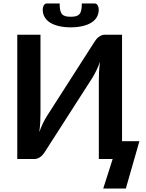

<svg xmlns="http://www.w3.org/2000/svg" viewBox="-20 -925 847 1117"><path d="M529 -905Q542 -905 548.2 -894Q554.5 -883 554.5 -870Q554.5 -844.5 543 -825Q531.5 -805.5 510 -792.5Q488.5 -779.5 458.5 -772.8Q428.5 -766 391.5 -766Q354.5 -766 324.5 -772.8Q294.5 -779.5 273 -792.5Q251.5 -805.5 240 -825Q228.5 -844.5 228.5 -870Q228.5 -883 234.8 -894Q241 -905 254 -905H327Q327 -882 330 -867Q333 -852 340.5 -843.2Q348 -834.5 360.2 -831Q372.5 -827.5 391.5 -827.5Q410 -827.5 422.5 -831Q435 -834.5 442.5 -843.2Q450 -852 453 -867Q456 -882 456 -905ZM791 -103.5 712 172H580.5L635.5 0H555V-453Q555 -478.5 556.2 -506.5Q557.5 -534.5 562 -566Q552 -538 540.2 -514.2Q528.5 -490.5 517.5 -472.5L241 -41.5Q236.5 -34 230.2 -26.5Q224 -19 216.5 -13.2Q209 -7.5 200 -3.8Q191 0 181.5 0H80.5V-723H215.5V-270Q215.5 -244.5 214.2 -216.2Q213 -188 208.5 -156.5Q218.5 -184.5 230.2 -208.5Q242 -232.5 253.5 -250.5L529.5 -681.5Q534 -689 540.2 -696.5Q546.5 -704 554 -709.8Q561.5 -715.5 570.2 -719.2Q579 -723 589 -723H690V-103.5Z"/></svg>

Font: Lato 2
Style: Bold
Weight: 700
Designer: Lukasz Dziedzic with Adam Twardoch and Botio Nikoltchev
Foundry: tyPoland Lukasz Dziedzic
Version: Version 2.015; 2015-08-06; http://www.latofonts.com/